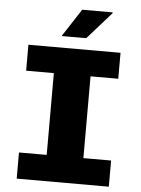

<svg xmlns="http://www.w3.org/2000/svg" viewBox="-59 -934 718 980"><g transform="rotate(5 300.0 -444.0)"><path d="M64 0V-134H206V-553H64V-686H536V-553H394V-134H536V0ZM229 -745 322 -888H477L479 -885L355 -745Z"/></g></svg>

Font: Chivo Mono ExtraBold
Style: Regular
Weight: 800
Monospace: yes
Designer: Hector Gatti
Foundry: Omnibus-Type
Version: Version 1.008